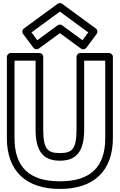

<svg xmlns="http://www.w3.org/2000/svg" viewBox="-20 -1197 784 1257"><path d="M186.1 -984.8 372 -1121 557.9 -984.8 519.8 -933.8 386.8 -1031.2C377.8 -1037.7 365.2 -1037 357.2 -1031.2L224.2 -933.8ZM136.2 -1010.2C124.9 -1001.9 122.9 -985.9 131 -975L199 -884C206.2 -874.4 222.2 -870.4 233.8 -878.8L372 -980L510.2 -878.8C520 -871.7 536.5 -872.6 545 -884L613 -975C621.4 -986.3 618.7 -1002.2 607.8 -1010.2L386.8 -1172.2C378.7 -1178.1 366.2 -1178.7 357.2 -1172.2ZM481 -825V-348C481 -216.8 449.6 -195 372 -195C294.4 -195 263 -216.8 263 -348V-825C263 -840.1 248.7 -850 238 -850H50C34.9 -850 25 -835.7 25 -825V-293C25 -76.1 151.1 40 372 40C592.9 40 719 -76.1 719 -293V-825C719 -840.1 704.7 -850 694 -850H506C490.9 -850 481 -835.7 481 -825ZM531 -800H669V-293C669 -101.9 571.1 -10 372 -10C172.9 -10 75 -101.9 75 -293V-800H213V-348C213 -203.2 265.6 -145 372 -145C478.4 -145 531 -203.2 531 -348Z"/></svg>

Font: Hussar Techniczny
Style: Bold 
Weight: 700
Foundry: Cannot Into Space Fonts
Version: Version 0.77